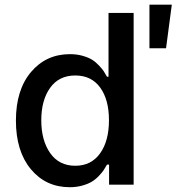

<svg xmlns="http://www.w3.org/2000/svg" viewBox="-20 -782 748 813"><path d="M275.4 10.7Q174.3 10.7 110.8 -65.4Q47.4 -141.6 47.4 -271.5Q47.4 -401.4 111.3 -477.1Q175.3 -552.7 276.4 -552.7Q305.2 -552.7 329.8 -545.7Q354.5 -538.6 369.6 -529.3Q384.8 -520 398.9 -504.9Q413.1 -489.7 419.2 -480.5Q425.3 -471.2 433.1 -457H439.5V-727.1H545.9V0H441.9V-85H433.1Q425.8 -71.8 418.9 -61.5Q412.1 -51.3 398.2 -36.6Q384.3 -22 368.4 -12.5Q352.5 -2.9 328.1 3.9Q303.7 10.7 275.4 10.7ZM298.8 -80.1Q366.2 -80.1 403.8 -132.6Q441.4 -185.1 441.4 -272.9Q441.4 -359.9 404.3 -411.1Q367.2 -462.4 298.8 -462.4Q229.5 -462.4 192.1 -409.9Q154.8 -357.4 154.8 -272.9Q154.8 -187.5 192.4 -133.8Q230 -80.1 298.8 -80.1ZM612.8 -577.6V-762.2H707.5L683.1 -577.6Z"/></svg>

Font: Karasuma Gothic
Style: Regular
Weight: 500
Designer: Rasmus Andersson / Ryoko Nishizuka
Foundry: Genbu
Version: Version 1.00